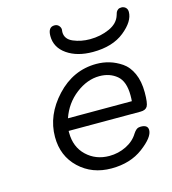

<svg xmlns="http://www.w3.org/2000/svg" viewBox="-99 -721 725 807"><g transform="rotate(-15 264.0 -317.5)"><path d="M92 -185Q92 -280 165 -358.5Q238 -437 339 -437Q368 -437 395 -429Q422 -421 448 -403.5Q474 -386 489.5 -351.5Q505 -317 505 -269Q505 -222 497 -208.5Q489 -195 467 -195H154V-187Q154 -125 194 -87Q234 -49 293 -49Q332 -49 366.5 -66Q401 -83 419 -113Q431 -131 442 -133Q446 -134 451 -134Q482 -134 482 -111Q482 -80 426 -38Q370 4 288 4Q204 4 148 -49Q92 -102 92 -185ZM165 -247H443Q444 -256 444 -272Q444 -333 413.5 -358.5Q383 -384 338 -384Q285 -384 235.5 -346Q186 -308 165 -247ZM183 -600Q183 -639 211 -639Q223 -639 230 -631Q237 -623 237 -614Q237 -613 236.5 -609Q236 -605 236 -603Q236 -572 269 -558Q302 -544 341 -544Q387 -544 426 -561.5Q465 -579 475 -613L476 -616Q477 -619 477.5 -621Q478 -623 479.5 -626Q481 -629 483 -631Q485 -633 487.5 -635Q490 -637 493.5 -638Q497 -639 502 -639Q513 -639 520.5 -632Q528 -625 528 -613Q528 -572 476.5 -530.5Q425 -489 339 -489Q271 -489 227 -519.5Q183 -550 183 -600Z"/></g></svg>

Font: CMU Typewriter Text
Style: LightOblique
Weight: 200
Italic angle: -9.46001°
Version: Version 0.7.0